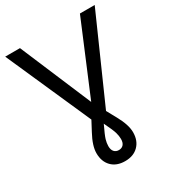

<svg xmlns="http://www.w3.org/2000/svg" viewBox="-204 -778 1007 1105"><g transform="rotate(-30 300.0 -226.0)"><path d="M300.8 207.5Q244.1 207.5 211.7 174.3Q179.2 141.1 179.2 85.4Q179.2 36.6 216.8 -32.7L251 -97.2L2.4 -658.7H100.6L300.8 -185.5L499 -658.7H597.2L348.6 -97.7L383.8 -33.7Q422.4 36.1 422.4 85.4Q422.4 141.1 389.6 174.3Q356.9 207.5 300.8 207.5ZM342.8 84.5Q342.8 64.5 336.2 41.3Q329.6 18.1 300.8 -41Q272.5 18.1 265.6 41.3Q258.8 64.5 258.8 84.5Q258.8 108.4 270 121.3Q281.2 134.3 300.8 134.3Q320.3 134.3 331.5 121.6Q342.8 108.9 342.8 84.5Z"/></g></svg>

Font: Liberation Mono
Style: Regular
Weight: 400
Monospace: yes
Designer: Steve Matteson
Foundry: Ascender Corporation
Version: Version 2.1.5